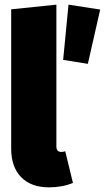

<svg xmlns="http://www.w3.org/2000/svg" viewBox="-20 -784 450 824"><path d="M28 -146V-744L222 -764V-155Q222 -132 243 -132Q253 -132 260 -135L293 1Q247 20 190 20Q113 20 70.5 -24Q28 -68 28 -146ZM357 -510 410 -743 274 -764 251 -527Z"/></svg>

Font: Fira Sans Condensed Black
Style: Regular
Weight: 900
Width: 3
Designer: Carrois Corporate & Edenspiekermann AG
Foundry: Carrois Corporate GbR & Edenspiekermann AG
Version: Version 4.203